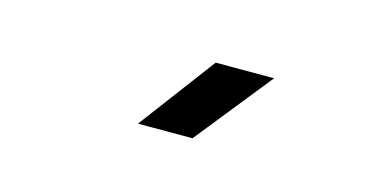

<svg xmlns="http://www.w3.org/2000/svg" viewBox="-32 -885 665 340"><g transform="rotate(15 300.0 -715.0)"><path d="M228 -645 333 -785H440L328 -645Z"/></g></svg>

Font: JetBrainsMono NFM Medium
Style: Regular
Weight: 500
Monospace: yes
Designer: Philipp Nurullin, Konstantin Bulenkov
Foundry: JetBrains
Version: Version 2.304; ttfautohint (v1.8.4.7-5d5b);Nerd Fonts 3.3.0